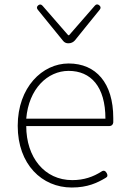

<svg xmlns="http://www.w3.org/2000/svg" viewBox="-20 -823 567 856"><path d="M386 -261H468C477 -261 484 -267 485 -277C485 -284 485 -291 485 -297C485 -453 408 -540 286 -540C169 -540 59 -434 59 -262C59 -90 167 13 300 13C371 13 414 -8 451 -30C460 -35 461 -41 456 -51C450 -62 442 -65 432 -58C396 -35 355 -20 302 -20C178 -20 97 -122 97 -261H290ZM361 -294H273H97C108 -427 192 -507 286 -507C385 -507 450 -437 450 -294ZM205 -710 262 -640C267 -634 275 -630 283 -630H286C297 -630 307 -635 314 -643L368 -710L424 -779C430 -786 430 -793 423 -799C416 -805 409 -805 403 -798L288 -666H284L170 -797C164 -804 157 -805 150 -799C143 -793 143 -786 149 -779Z"/></svg>

Font: GenSenRounded2 TW EL
Style: Regular
Weight: 250
Version: Version 2.100;PS 2.1;hotconv 16.6.51;makeotf.lib2.5.65220 DE